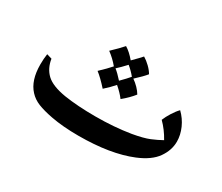

<svg xmlns="http://www.w3.org/2000/svg" viewBox="-87 -662 1014 876"><g transform="rotate(30 420.5 -223.5)"><path d="M784 -193Q784 -148 755 -106.5Q726 -65 658 -37Q549 8 381 8Q299 8 236 -4Q189 -13 159 -25Q129 -37 109 -59Q68 -103 68 -187Q68 -218 72 -243L99 -235Q106 -188 136.5 -159Q167 -130 239 -118Q310 -107 404 -107Q502 -107 588 -121Q645 -131 675 -143.5Q705 -156 730 -170Q707 -212 674 -245Q682 -265 696.5 -288Q711 -311 725 -325Q753 -298 768.5 -263Q784 -228 784 -193ZM363 -347Q339 -376 309 -398Q346 -433 365 -455Q390 -440 416 -409Q450 -443 460 -455Q477 -445 494 -428.5Q511 -412 520 -396Q504 -376 468 -343Q484 -332 498 -317.5Q512 -303 520 -289Q498 -261 464 -233Q447 -256 418 -281Q399 -259 370 -233Q335 -272 309 -292Q343 -324 363 -347ZM416 -302Q443 -329 458 -347Q440 -369 418 -387Q393 -360 374 -343Q392 -329 416 -302Z"/></g></svg>

Font: Mirza Medium
Style: Regular
Weight: 500
Designer: Arabic design by Kourosh Beigpour, Latin design by Eduardo Tunni, engineering by Lasse Fister
Version: Version 1.0010g